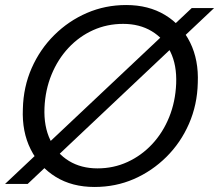

<svg xmlns="http://www.w3.org/2000/svg" viewBox="-29 -732 872 764"><path d="M-9 0 734 -700H823L81 0ZM347 12Q258 12 193 -28Q128 -68 93 -138Q58 -208 62 -299Q64 -386 97 -461Q130 -536 187 -592.5Q244 -649 317 -680.5Q390 -712 473 -712Q562 -712 627.5 -672.5Q693 -633 727.5 -563Q762 -493 758 -402Q756 -315 723 -239.5Q690 -164 633 -107.5Q576 -51 503.5 -19.5Q431 12 347 12ZM359 -62Q423 -62 478.5 -87.5Q534 -113 576.5 -158.5Q619 -204 644 -265.5Q669 -327 672 -399Q675 -473 649 -526Q623 -579 574.5 -608Q526 -637 461 -637Q397 -637 341.5 -612Q286 -587 243.5 -541.5Q201 -496 176 -435Q151 -374 148 -303Q145 -229 171 -175Q197 -121 245.5 -91.5Q294 -62 359 -62Z"/></svg>

Font: DM Sans 16pt
Style: Italic
Weight: 400
Italic angle: -10°
Version: Version 4.004;gftools[0.9.30]